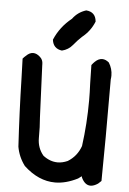

<svg xmlns="http://www.w3.org/2000/svg" viewBox="-57 -855 614 912"><g transform="rotate(5 250.0 -399.0)"><path d="M307.1 -685.5Q287.1 -667 269 -644.5Q249 -620.1 218.3 -612.8Q176.8 -618.2 171.4 -659.7V-661.1Q197.8 -723.6 252.9 -767.6Q277.3 -800.8 316.9 -813Q361.3 -809.6 365.7 -765.1V-763.7Q347.2 -717.3 307.1 -685.5ZM145.5 -189Q145.5 -142.1 174.8 -107.4Q208 -82 244.1 -82Q267.1 -82 291.5 -92.8Q335.4 -119.6 353 -169.4Q367.7 -277.8 367.7 -388.7Q367.7 -427.2 365.7 -466.8L363.8 -556.6Q371.6 -566.9 378.4 -573.2Q395 -589.4 413.1 -589.4Q429.2 -589.4 445.3 -575.7Q462.9 -547.4 462.9 -515.1Q462.9 -505.9 461.4 -496.6Q461.4 -360.4 461.4 -223.6L459.5 -12.2Q450.7 -3.9 444.8 1.5Q425.3 14.6 409.2 14.6Q382.8 14.6 366.2 -19.5L364.3 -26.4Q356 -20.5 347.7 -14.2Q291.5 14.2 240.2 14.2Q161.1 14.2 90.8 -51.3Q60.5 -91.8 52.2 -140.1Q42.5 -303.2 38.6 -466.8Q36.6 -511.7 35.6 -558.6Q43 -567.4 50.3 -573.2Q66.4 -589.4 83.5 -589.4Q100.6 -589.4 116.7 -574.2Q131.3 -561.5 131.3 -541Q131.3 -538.6 131.3 -536.1Q137.2 -411.1 142.1 -286.6Q146 -243.2 145.5 -189Z"/></g></svg>

Font: Bakudai
Style: Medium
Weight: 500
Version: Version 1.48